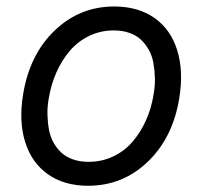

<svg xmlns="http://www.w3.org/2000/svg" viewBox="-20 -573 637 604"><path d="M257.1 11.4Q182.5 11.4 131.4 -24.3Q80.3 -60 59.5 -125.2Q38.7 -190.3 52.6 -275.6Q72.8 -400.9 151.6 -476.7Q230.5 -552.6 339.5 -552.6Q414.1 -552.6 465.4 -516.9Q516.7 -481.2 537.3 -415.5Q557.9 -349.8 544 -264.2Q523.8 -139.9 445 -64.3Q366.1 11.4 257.1 11.4ZM258.5 -63.9Q300.4 -63.9 336.3 -81Q372.2 -98 397.4 -127.7Q422.6 -157.3 439.5 -195Q456.3 -232.6 463.1 -275.6Q468 -302.2 467.3 -327.4Q466.6 -352.6 462.5 -375.2Q458.5 -397.7 448 -416.4Q437.5 -435 422.8 -448.7Q408 -462.4 386.4 -469.8Q364.7 -477.3 338.1 -477.3Q296.2 -477.3 260.3 -459.9Q224.4 -442.5 199.2 -412.6Q174 -382.8 157.3 -345Q140.6 -307.2 133.5 -264.2Q128.6 -237.6 129.3 -212.4Q130 -187.1 134.1 -165Q138.1 -142.8 148.6 -124.1Q159.1 -105.5 173.8 -92.2Q188.6 -78.8 210.2 -71.4Q231.9 -63.9 258.5 -63.9Z"/></svg>

Font: Karasuma Gothic
Style: Italic
Weight: 400
Italic angle: -9.39999°
Designer: Rasmus Andersson / Ryoko Nishizuka
Foundry: Genbu
Version: Version 1.00